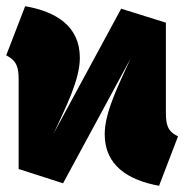

<svg xmlns="http://www.w3.org/2000/svg" viewBox="-26 -576 593 618"><path d="M508 -216V-503L364 -548L147 -147C185 -230 231 -318 231 -390C231 -492 154 -539 55 -556L-6 -398C29 -380 34 -358 34 -319V-32L177 14L394 -387C357 -305 311 -216 311 -144C311 -43 387 4 486 22L547 -137C512 -154 508 -176 508 -216Z"/></svg>

Font: Fira Sans Ultra
Style: Regular
Weight: 950
Designer: Carrois Corporate & Edenspiekermann AG
Foundry: Carrois Corporate GbR & Edenspiekermann AG
Version: Version 4.203;PS 004.203;hotconv 1.0.88;makeotf.lib2.5.64775